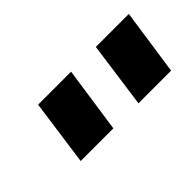

<svg xmlns="http://www.w3.org/2000/svg" viewBox="-30 -878 395 395"><g transform="rotate(-45 167.5 -680.0)"><path d="M167 -752 146 -608H51L71 -752ZM335 -752 314 -608H219L239 -752Z"/></g></svg>

Font: Pathway Extreme SemiCondensed
Style: Bold Italic
Weight: 700
Width: 4
Italic angle: -8°
Version: Version 1.001;gftools[0.9.26]